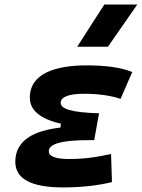

<svg xmlns="http://www.w3.org/2000/svg" viewBox="-20 -815 626 845"><path d="M258.3 9.8C343.3 9.8 416 0.5 472.7 -13.7L468.8 -137.2C422.9 -127.9 368.7 -115.2 284.2 -115.2C224.6 -115.2 194.8 -126.5 194.8 -149.4C194.8 -182.1 252.4 -198.2 369.1 -198.2H394.5L416 -316.4C297.9 -319.8 247.1 -335 247.1 -362.3C247.1 -389.6 285.6 -402.3 349.6 -402.3C412.6 -402.3 465.3 -395 510.7 -379.9L562 -498C512.7 -518.1 446.3 -527.3 360.8 -527.3C228.5 -527.3 111.3 -493.7 111.3 -385.3C111.3 -329.6 157.2 -291.5 248.5 -270.5L245.6 -253.4C134.3 -240.7 47.4 -200.7 47.4 -103C47.4 -27.3 117.7 9.8 258.3 9.8ZM319.8 -609.4H455.1L584 -794.9H439Z"/></svg>

Font: Cascadia Code NF
Style: Bold Italic
Weight: 700
Italic angle: -10°
Monospace: yes
Designer: Aaron Bell
Foundry: Saja Typeworks
Version: Version 2404.023